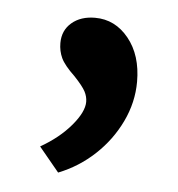

<svg xmlns="http://www.w3.org/2000/svg" viewBox="-34 -150 335 361"><g transform="rotate(5 133.5 31.0)"><path d="M88 179 50 133Q85 113 107 87Q129 61 129 42Q129 32 124 22.5Q119 13 103 -4Q83 -23 77 -36Q71 -49 71 -64Q71 -88 88 -102.5Q105 -117 132 -117Q170 -117 195.5 -85.5Q221 -54 221 -4Q221 35 203.5 71.5Q186 108 156 136Q126 164 88 179Z"/></g></svg>

Font: Lexend Deca
Style: Regular
Weight: 400
Designer: Bonnie Shaver-Troup, Thomas Jockin
Foundry: Lexend
Version: Version 1.008; ttfautohint (v1.8.4.7-5d5b)